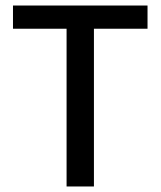

<svg xmlns="http://www.w3.org/2000/svg" viewBox="-20 -675 581 695"><path d="M221 0V-571H27V-655H514V-571H320V0Z"/></svg>

Font: UmiuVSE Medium
Style: Regular
Weight: 500
Designer: Paul D. Hunt
Foundry: Adobe
Version: Version 3.046;September 5, 2023;FontCreator 14.0.0.2901 64-b